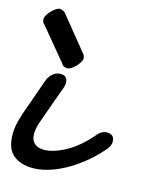

<svg xmlns="http://www.w3.org/2000/svg" viewBox="-147 -754 661 858"><g transform="rotate(15 183.5 -325.5)"><path d="M325 -183Q345 -206 369 -206Q404 -206 404 -171Q404 -155 389 -136Q352 -93 312 -61Q272 -29 233 -8Q194 13 157 23.5Q120 34 89 34Q32 34 -2.5 5.5Q-37 -23 -37 -90Q-37 -133 -19 -183L-20 -182Q-4 -227 11.5 -271Q27 -315 43 -360Q49 -376 64 -390.5Q79 -405 101 -405Q134 -405 134 -372Q134 -367 133.5 -363Q133 -359 130 -353L132 -356Q116 -311 100 -267Q84 -223 68 -178Q55 -143 55 -116Q55 -87 71.5 -72.5Q88 -58 115 -58Q159 -58 215 -88.5Q271 -119 325 -182ZM-29 -602 -28 -600Q-37 -607 -37 -624Q-37 -631 -30.5 -641.5Q-24 -652 -14.5 -662Q-5 -672 5 -678.5Q15 -685 22 -685Q25 -685 32 -683Q39 -681 47 -675L176 -516Q181 -507 181.5 -503Q182 -499 182 -497Q182 -490 175.5 -479.5Q169 -469 160 -459.5Q151 -450 141 -443.5Q131 -437 123 -437Q112 -437 106 -440.5Q100 -444 95 -452L97 -450Z"/></g></svg>

Font: Discipuli Britannica Bold
Style: Regular
Weight: 700
Designer: Peter Wiegel
Foundry: Peter Wiegel
Version: Version 0.001 2009